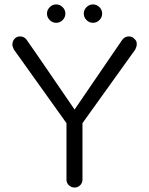

<svg xmlns="http://www.w3.org/2000/svg" viewBox="-20 -840 664 856"><path d="M230.5 -820.3Q210 -820.3 197.3 -802.7Q189.5 -793 189.5 -779.3Q189.5 -762.7 201.7 -750.5Q213.9 -738.3 230.5 -738.3Q247.1 -738.3 259.3 -750.5Q271.5 -762.7 271.5 -779.3Q271.5 -795.9 259.3 -808.1Q247.1 -820.3 230.5 -820.3ZM365.7 -750.5Q377.9 -738.3 394.5 -738.3Q411.1 -738.3 423.3 -750.5Q435.5 -762.7 435.5 -779.3Q435.5 -795.9 423.3 -808.1Q411.1 -820.3 394.5 -820.3Q377.9 -820.3 365.7 -808.1Q353.5 -795.9 353.5 -779.3Q353.5 -762.7 365.7 -750.5ZM347.7 -39.1V-291L583 -619.1Q589.8 -633.8 589.8 -641.1Q589.8 -648.4 588.9 -652.3Q586.9 -660.2 579.1 -667Q569.3 -677.7 554.7 -677.7Q535.2 -677.7 523.4 -660.2L312.5 -351.6Q99.6 -663.1 97.7 -664.1Q86.9 -677.7 69.3 -677.7Q54.7 -677.7 44.9 -667Q35.2 -656.2 35.2 -641.6Q35.2 -632.8 42 -619.1L276.4 -291V-39.1Q276.4 -24.4 287.1 -14.2Q297.9 -3.9 312.5 -3.9Q327.1 -3.9 337.4 -14.2Q347.7 -24.4 347.7 -39.1Z"/></svg>

Font: FakePearl
Style: ExtraLight
Weight: 300
Version: Version 1.2